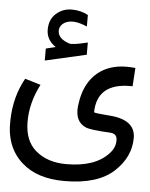

<svg xmlns="http://www.w3.org/2000/svg" viewBox="-52 -585 634 813"><g transform="rotate(5 264.5 -179.0)"><path d="M166 -378Q126 -405 126 -448.5Q126 -492 154 -517Q182 -542 220.5 -542Q259 -542 290 -525V-476Q229 -503 194 -483Q176 -472 173 -453Q170 -415 222 -398Q235 -393 300 -409V-357L125 -317V-368ZM254 112Q376 112 433 50Q458 24 457 -8Q457 -36 426 -37Q344 -41 323 -50Q275 -71 282 -137Q295 -254 377 -299Q431 -328 510 -319L505 -241H496Q354 -241 352 -117Q359 -113 415 -109Q529 -102 529 -23Q529 57 463 119Q394 184 252 184Q135 184 70 125Q-2 61 2 -53Q4 -152 49 -233L116 -213Q74 -132 75 -50Q76 28 122 68Q172 112 254 112Z"/></g></svg>

Font: Vazir Code FD
Style: Code-FD
Weight: 400
Foundry: DejaVu fonts team - Redesigned by Saber Rastikerdar
Version: Version 1.1.2